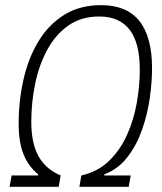

<svg xmlns="http://www.w3.org/2000/svg" viewBox="-20 -723 626 743"><path d="M17.1 0 24.9 -43.9H127L127.9 -48.3Q89.4 -79.6 70.8 -126.7Q52.2 -173.8 52.2 -242.7Q52.2 -333 71 -415.8Q89.8 -498.5 128.9 -563.2Q168 -627.9 228.3 -665.5Q288.6 -703.1 371.6 -703.1Q568.4 -703.1 568.4 -458.5Q568.4 -405.8 559.6 -343.5Q550.8 -281.2 529.8 -221.2Q508.8 -161.1 473.1 -115Q437.5 -68.8 383.8 -48.3L382.8 -43.9H485.8L478 0H287.1L294.9 -43.9Q358.9 -58.6 402.3 -100.8Q445.8 -143.1 471.9 -201.7Q498 -260.3 509.5 -325.9Q521 -391.6 521 -453.6Q521 -659.2 363.8 -659.2Q294.9 -659.2 245.4 -624.8Q195.8 -590.3 163.8 -532Q131.8 -473.6 116.5 -400.9Q101.1 -328.1 101.1 -251Q101.1 -169.4 128.7 -119.1Q156.2 -68.8 214.8 -43.9L207 0Z"/></svg>

Font: Cascadia Mono PL ExtraLight
Style: Italic
Weight: 200
Italic angle: -10°
Monospace: yes
Designer: Aaron Bell
Foundry: Saja Typeworks
Version: Version 2404.023; ttfautohint (v1.8.4)